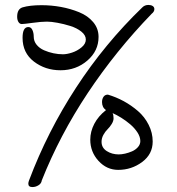

<svg xmlns="http://www.w3.org/2000/svg" viewBox="-20 -693 718 781"><path d="M411.1 -245.1Q395 -256.3 395 -277.8Q395 -290.5 401.1 -299.3Q407.2 -308.1 418.9 -308.1Q452.1 -298.3 483.2 -281.5Q514.2 -264.6 541.3 -241.2Q568.4 -217.8 584.7 -185.3Q601.1 -152.8 601.1 -117.2Q601.1 -65.9 558.1 -33.9Q515.1 -2 460.9 -2Q414.1 -2 380.6 -38.6Q347.2 -75.2 347.2 -125Q347.2 -157.7 363.5 -189.2Q379.9 -220.7 411.1 -245.1ZM71.8 -539.1Q71.8 -583 95.2 -583Q106.4 -583 111.8 -571Q117.2 -559.1 117.2 -543.9Q117.2 -525.4 128.9 -511Q140.6 -496.6 159.2 -488.5Q177.7 -480.5 197.5 -476.3Q217.3 -472.2 235.8 -472.2Q252 -472.2 272.9 -479Q293.9 -485.8 311.5 -500.2Q329.1 -514.6 329.1 -532.2Q329.1 -549.8 310.8 -564.5Q292.5 -579.1 265.9 -587.4Q239.3 -595.7 213.9 -600.3Q188.5 -605 170.9 -605Q148.4 -605 112.8 -600.1Q77.1 -595.2 68.8 -595.2Q60.1 -595.2 54.9 -603.8Q49.8 -612.3 49.8 -625Q49.8 -656.2 71.8 -663.1Q101.6 -671.9 148.9 -671.9Q189 -671.9 227.8 -664.8Q266.6 -657.7 302 -643.3Q337.4 -628.9 359.1 -603Q380.9 -577.1 380.9 -543Q380.9 -485.8 335.2 -446.5Q289.6 -407.2 226.1 -407.2Q164.1 -407.2 117.9 -442.6Q71.8 -478 71.8 -539.1ZM559.1 -663.1Q568.8 -672.9 584 -672.9Q594.2 -672.9 601.1 -668.5Q607.9 -664.1 607.9 -655.8Q607.9 -645.5 597.2 -637.2Q451.2 -486.3 336.9 -314.5Q222.7 -142.6 149.9 41Q148.4 53.2 136.7 60.5Q125 67.9 111.8 67.9Q95.2 67.9 95.2 54.2Q95.2 48.3 98.1 41Q172.9 -157.7 289.6 -336.7Q406.2 -515.6 559.1 -663.1ZM550.8 -119.1Q550.8 -136.2 539.1 -154.3Q527.3 -172.4 509.5 -187.5Q491.7 -202.6 473.1 -214.1Q454.6 -225.6 438 -232.9Q441.9 -225.1 441.9 -211.9Q441.9 -200.7 434.3 -188.5Q426.8 -176.3 417.5 -167.2Q408.2 -158.2 400.6 -144.5Q393.1 -130.9 393.1 -116.2Q393.1 -91.8 414.3 -78.4Q435.5 -64.9 462.9 -64.9Q474.6 -64.9 488.8 -68.1Q502.9 -71.3 517.1 -77.4Q531.2 -83.5 541 -94.5Q550.8 -105.5 550.8 -119.1Z"/></svg>

Font: Zhizn
Style: Regular
Weight: 400
Designer: Peter Zharnov
Foundry: Peter Zharnov
Version: Version 1.000